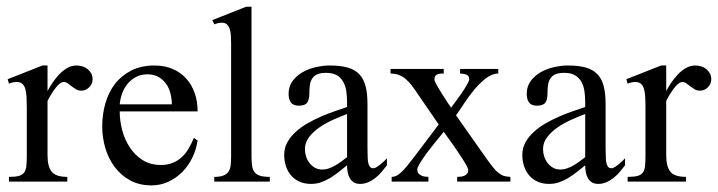

<svg xmlns="http://www.w3.org/2000/svg" viewBox="-20 -543 2147 574"><path d="M256.8 -306.2Q256.8 -292.5 246.8 -282.2Q236.8 -272 223.1 -272Q213.9 -272 207 -276.1Q200.2 -280.3 194.1 -284.9Q188 -289.6 182.6 -293.7Q177.2 -297.9 170.9 -297.9Q160.2 -297.9 147 -281.2Q133.8 -264.6 122.1 -241.2V-78.1Q122.1 -45.9 134.3 -30Q146.5 -14.2 181.2 -14.2V0H6.8V-14.2Q25.9 -14.2 36.4 -17.1Q46.9 -20 52.2 -27.3Q57.6 -34.7 58.8 -46.6Q60.1 -58.6 60.1 -76.2V-221.7Q60.1 -239.3 59.3 -253.2Q58.6 -267.1 55.7 -277.1Q52.7 -287.1 46.6 -292.5Q40.5 -297.9 29.8 -297.9Q19 -297.9 6.8 -293L2.9 -306.2L106.9 -347.2H122.1V-271Q128.4 -282.7 137.2 -295.9Q146 -309.1 157 -320.6Q168 -332 180.9 -339.6Q193.8 -347.2 209 -347.2Q217.8 -347.2 226.6 -344.5Q235.4 -341.8 241.9 -336.4Q248.5 -331.1 252.7 -323.5Q256.8 -315.9 256.8 -306.2Z M570.8 -123Q566.9 -96.7 555.4 -72.5Q543.9 -48.3 525.9 -29.8Q507.8 -11.2 484.1 0Q460.4 11.2 432.6 11.2Q396.5 11.2 368.9 -3.9Q341.3 -19 322.8 -43.9Q304.2 -68.8 294.9 -100.3Q285.6 -131.8 285.6 -165Q285.6 -201.7 295.2 -234.6Q304.7 -267.6 324 -292.5Q343.3 -317.4 372.8 -332.3Q402.3 -347.2 441.9 -347.2Q472.2 -347.2 496.1 -336.9Q520 -326.7 536.6 -308.3Q553.2 -290 562 -264.9Q570.8 -239.7 570.8 -210H337.9Q337.9 -182.6 345.2 -154.3Q352.5 -126 367.7 -102.8Q382.8 -79.6 406 -64.7Q429.2 -49.8 460.9 -49.8Q480.5 -49.8 495.8 -55.9Q511.2 -62 523.2 -73Q535.2 -84 543.9 -98.9Q552.7 -113.8 559.6 -130.9ZM493.7 -231Q493.7 -247.6 489.5 -263.9Q485.4 -280.3 476.3 -292.7Q467.3 -305.2 453.6 -313Q439.9 -320.8 420.9 -320.8Q401.9 -320.8 387.2 -313.2Q372.6 -305.7 362.1 -293.2Q351.6 -280.8 345.5 -264.4Q339.4 -248 337.9 -231Z M620.6 0V-14.2Q638.2 -14.2 648.2 -18.3Q658.2 -22.5 663.3 -30.3Q668.5 -38.1 669.7 -49.6Q670.9 -61 670.9 -76.2V-414.6Q670.9 -426.8 670.2 -437.7Q669.4 -448.7 666.5 -457Q663.6 -465.3 658.2 -470.2Q652.8 -475.1 643.6 -475.1Q637.7 -475.1 632.3 -473.9Q627 -472.7 620.6 -470.2L614.7 -482.9L715.8 -522.9H731.9V-76.2Q731.9 -59.1 733.6 -47.4Q735.4 -35.6 741 -28.3Q746.6 -21 757.3 -17.6Q768.1 -14.2 786.6 -14.2V0Z M1136.7 -48.8Q1129.9 -39.6 1121.3 -29.5Q1112.8 -19.5 1102.8 -11.5Q1092.8 -3.4 1081.1 1.7Q1069.3 6.8 1056.6 6.8Q1044.9 6.8 1037.4 2Q1029.8 -2.9 1025.4 -11Q1021 -19 1019.3 -28.8Q1017.6 -38.6 1017.6 -48.8Q1005.4 -39.1 993.2 -29.3Q981 -19.5 967.8 -11.5Q954.6 -3.4 940.4 1.7Q926.3 6.8 909.7 6.8Q890.6 6.8 875.7 0.2Q860.8 -6.3 850.6 -18.1Q840.3 -29.8 835 -45.7Q829.6 -61.5 829.6 -80.1Q829.6 -100.6 839.1 -117.7Q848.6 -134.8 864.3 -148.9Q879.9 -163.1 899.9 -174.6Q919.9 -186 940.9 -195.1Q961.9 -204.1 981.9 -210.9Q1002 -217.8 1017.6 -223.1V-236.8Q1017.6 -253.9 1015.4 -269.8Q1013.2 -285.6 1006.3 -298.1Q999.5 -310.5 987.3 -317.9Q975.1 -325.2 954.6 -325.2Q937.5 -325.2 927.7 -320.6Q918 -315.9 912.8 -307.4Q907.7 -298.8 906.2 -287.4Q904.8 -275.9 904.8 -262.2Q904.8 -245.6 898.4 -236.3Q892.1 -227.1 873.5 -227.1Q856.4 -227.1 849.6 -236.8Q842.8 -246.6 842.8 -262.2Q842.8 -285.2 855 -301.3Q867.2 -317.4 885.5 -327.6Q903.8 -337.9 925.3 -342.5Q946.8 -347.2 965.8 -347.2Q997.6 -347.2 1019.3 -341.1Q1041 -335 1054.2 -321Q1067.4 -307.1 1073 -285.2Q1078.6 -263.2 1078.6 -231.9V-117.2Q1078.6 -109.9 1078.6 -101.6Q1078.6 -93.3 1078.9 -85.2Q1079.1 -77.1 1079.3 -70.1Q1079.6 -63 1080.6 -58.1Q1081.5 -51.3 1085 -45.7Q1088.4 -40 1096.7 -40Q1100.6 -40 1106.4 -43.7Q1112.3 -47.4 1118.2 -52.2Q1124 -57.1 1129.2 -62Q1134.3 -66.9 1136.7 -69.8ZM1017.6 -202.1Q999 -195.3 977.1 -185.5Q955.1 -175.8 936 -162.8Q917 -149.9 904.3 -133.5Q891.6 -117.2 891.6 -97.2Q891.6 -85.9 895 -75.2Q898.4 -64.5 905.3 -55.7Q912.1 -46.9 921.6 -41.5Q931.2 -36.1 943.8 -36.1Q953.6 -36.1 963.4 -39.6Q973.1 -43 982.7 -48.6Q992.2 -54.2 1001.2 -60.8Q1010.3 -67.4 1017.6 -73.2Z M1346.7 0V-14.2Q1352.1 -14.2 1357.9 -14.9Q1363.8 -15.6 1368.7 -17.8Q1373.5 -20 1376.7 -24.2Q1379.9 -28.3 1379.9 -35.2Q1379.9 -38.6 1375.2 -47.1Q1370.6 -55.7 1363.3 -67.1Q1356 -78.6 1347.4 -91.3Q1338.9 -104 1330.6 -115.5Q1322.3 -127 1315.9 -136Q1309.6 -145 1306.6 -148.9Q1303.2 -144.5 1295.9 -135.7Q1288.6 -127 1279.8 -116Q1271 -105 1261.7 -93Q1252.4 -81.1 1244.9 -69.8Q1237.3 -58.6 1232.4 -49.8Q1227.5 -41 1227.5 -36.1Q1227.5 -29.3 1230.7 -25.1Q1233.9 -21 1238.8 -18.6Q1243.7 -16.1 1249.5 -15.1Q1255.4 -14.2 1260.7 -14.2V0H1150.9V-14.2Q1158.2 -14.2 1164.8 -17.3Q1171.4 -20.5 1179.4 -27.8Q1187.5 -35.2 1197.3 -47.1Q1207 -59.1 1220.7 -77.1L1291.5 -170.9L1227.5 -264.2Q1218.8 -277.3 1210.7 -287.8Q1202.6 -298.3 1193.6 -306.2Q1184.6 -314 1173.6 -318.4Q1162.6 -322.8 1147.5 -323.2V-336.9H1306.6V-323.2H1302.7Q1293 -323.2 1285.9 -319.8Q1278.8 -316.4 1278.8 -305.2Q1278.8 -300.8 1285.4 -289.1Q1292 -277.3 1300.5 -263.7Q1309.1 -250 1317.1 -238Q1325.2 -226.1 1328.6 -221.2Q1332 -226.1 1341.1 -238Q1350.1 -250 1359.4 -263.4Q1368.7 -276.9 1375.7 -289.1Q1382.8 -301.3 1382.8 -306.2Q1382.8 -316.9 1373.8 -320.1Q1364.7 -323.2 1355.5 -323.2V-336.9H1469.7V-323.2Q1450.2 -322.8 1431.4 -307.9Q1412.6 -293 1396.2 -272.9Q1379.9 -252.9 1366.2 -231.9Q1352.5 -210.9 1343.3 -198.2L1430.7 -74.2Q1443.8 -55.2 1453.4 -43.5Q1462.9 -31.7 1471.2 -25.4Q1479.5 -19 1487.5 -16.8Q1495.6 -14.6 1505.9 -14.2V0Z M1848.6 -48.8Q1841.8 -39.6 1833.3 -29.5Q1824.7 -19.5 1814.7 -11.5Q1804.7 -3.4 1793 1.7Q1781.2 6.8 1768.6 6.8Q1756.8 6.8 1749.3 2Q1741.7 -2.9 1737.3 -11Q1732.9 -19 1731.2 -28.8Q1729.5 -38.6 1729.5 -48.8Q1717.3 -39.1 1705.1 -29.3Q1692.9 -19.5 1679.7 -11.5Q1666.5 -3.4 1652.3 1.7Q1638.2 6.8 1621.6 6.8Q1602.5 6.8 1587.6 0.2Q1572.8 -6.3 1562.5 -18.1Q1552.2 -29.8 1546.9 -45.7Q1541.5 -61.5 1541.5 -80.1Q1541.5 -100.6 1551 -117.7Q1560.5 -134.8 1576.2 -148.9Q1591.8 -163.1 1611.8 -174.6Q1631.8 -186 1652.8 -195.1Q1673.8 -204.1 1693.8 -210.9Q1713.9 -217.8 1729.5 -223.1V-236.8Q1729.5 -253.9 1727.3 -269.8Q1725.1 -285.6 1718.3 -298.1Q1711.4 -310.5 1699.2 -317.9Q1687 -325.2 1666.5 -325.2Q1649.4 -325.2 1639.6 -320.6Q1629.9 -315.9 1624.8 -307.4Q1619.6 -298.8 1618.2 -287.4Q1616.7 -275.9 1616.7 -262.2Q1616.7 -245.6 1610.4 -236.3Q1604 -227.1 1585.4 -227.1Q1568.4 -227.1 1561.5 -236.8Q1554.7 -246.6 1554.7 -262.2Q1554.7 -285.2 1566.9 -301.3Q1579.1 -317.4 1597.4 -327.6Q1615.7 -337.9 1637.2 -342.5Q1658.7 -347.2 1677.7 -347.2Q1709.5 -347.2 1731.2 -341.1Q1752.9 -335 1766.1 -321Q1779.3 -307.1 1784.9 -285.2Q1790.5 -263.2 1790.5 -231.9V-117.2Q1790.5 -109.9 1790.5 -101.6Q1790.5 -93.3 1790.8 -85.2Q1791 -77.1 1791.3 -70.1Q1791.5 -63 1792.5 -58.1Q1793.5 -51.3 1796.9 -45.7Q1800.3 -40 1808.6 -40Q1812.5 -40 1818.4 -43.7Q1824.2 -47.4 1830.1 -52.2Q1835.9 -57.1 1841.1 -62Q1846.2 -66.9 1848.6 -69.8ZM1729.5 -202.1Q1710.9 -195.3 1689 -185.5Q1667 -175.8 1647.9 -162.8Q1628.9 -149.9 1616.2 -133.5Q1603.5 -117.2 1603.5 -97.2Q1603.5 -85.9 1606.9 -75.2Q1610.4 -64.5 1617.2 -55.7Q1624 -46.9 1633.5 -41.5Q1643.1 -36.1 1655.8 -36.1Q1665.5 -36.1 1675.3 -39.6Q1685.1 -43 1694.6 -48.6Q1704.1 -54.2 1713.1 -60.8Q1722.2 -67.4 1729.5 -73.2Z M2106.4 -306.2Q2106.4 -292.5 2096.4 -282.2Q2086.4 -272 2072.8 -272Q2063.5 -272 2056.6 -276.1Q2049.8 -280.3 2043.7 -284.9Q2037.6 -289.6 2032.2 -293.7Q2026.9 -297.9 2020.5 -297.9Q2009.8 -297.9 1996.6 -281.2Q1983.4 -264.6 1971.7 -241.2V-78.1Q1971.7 -45.9 1983.9 -30Q1996.1 -14.2 2030.8 -14.2V0H1856.4V-14.2Q1875.5 -14.2 1886 -17.1Q1896.5 -20 1901.9 -27.3Q1907.2 -34.7 1908.4 -46.6Q1909.7 -58.6 1909.7 -76.2V-221.7Q1909.7 -239.3 1908.9 -253.2Q1908.2 -267.1 1905.3 -277.1Q1902.3 -287.1 1896.2 -292.5Q1890.1 -297.9 1879.4 -297.9Q1868.7 -297.9 1856.4 -293L1852.5 -306.2L1956.5 -347.2H1971.7V-271Q1978 -282.7 1986.8 -295.9Q1995.6 -309.1 2006.6 -320.6Q2017.6 -332 2030.5 -339.6Q2043.5 -347.2 2058.6 -347.2Q2067.4 -347.2 2076.2 -344.5Q2085 -341.8 2091.6 -336.4Q2098.1 -331.1 2102.3 -323.5Q2106.4 -315.9 2106.4 -306.2Z"/></svg>

Font: Scheherazade
Style: Regular
Weight: 400
Designer: SIL International
Foundry: SIL International
Version: Version 2.100 (build 932/914)